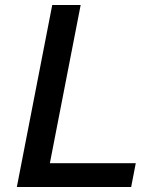

<svg xmlns="http://www.w3.org/2000/svg" viewBox="-20 -750 660 770"><path d="M47.5 0H506L524.5 -95.5H180L303.5 -730H189.5Z"/></svg>

Font: Monaspace Neon Medium
Style: Italic
Weight: 500
Italic angle: -11°
Designer: Riley Cran & the Lettermatic Team
Foundry: Lettermatic
Version: Version 1.200 (Monaspace Neon)